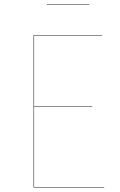

<svg xmlns="http://www.w3.org/2000/svg" viewBox="-20 -837 535 857"><path d="M435 -678H132V-362H392V-360H132V-2H445V0H130V-680H435ZM189 -815V-817H379V-815Z"/></svg>

Font: FiraGO Two
Style: Regular
Weight: 100
Designer: bBox Type
Foundry: bBox Type GmbH
Version: Version 1.001